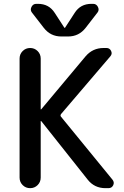

<svg xmlns="http://www.w3.org/2000/svg" viewBox="-20 -980 644 1000"><path d="M82 -55V-675Q82 -698 98 -714Q114 -730 137 -730Q160 -730 176 -714Q192 -698 192 -675V-411Q192 -410 193 -410L195 -411L426 -687Q463 -730 519 -730H535Q551 -730 558.5 -715Q566 -700 555 -687L298 -386Q293 -379 297 -373L566 -44Q577 -30 569.5 -15Q562 0 545 0H529Q472 0 437 -44L195 -349Q194 -350 193 -350Q192 -350 192 -349V-55Q192 -32 176 -16Q160 0 137 0Q114 0 98 -16Q82 -32 82 -55ZM456 -960H465Q482 -960 490 -944Q498 -928 488 -915L426 -835Q391 -790 335 -790H299Q243 -790 208 -835L146 -915Q136 -928 144 -944Q152 -960 169 -960H178Q235 -960 265 -913L315 -836Q315 -835 317 -835Q319 -835 319 -836L369 -913Q399 -960 456 -960Z"/></svg>

Font: Rounded Mplus 1c Medium
Style: Regular
Weight: 500
Version: Version 1.059.20150529